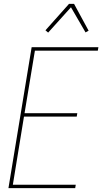

<svg xmlns="http://www.w3.org/2000/svg" viewBox="-20 -981 540 1001"><path d="M24 0 145 -735H493L490 -717H162L108 -391H383L380 -373H105L47 -18H375L372 0ZM231 -811 217 -823 340 -961H366L442 -821L426 -812L350 -943Z"/></svg>

Font: Iosevka Term Curly Th Obl
Style: Regular
Weight: 100
Italic angle: -9°
Designer: Belleve Invis
Foundry: Belleve Invis
Version: Version 32.3.0